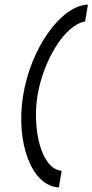

<svg xmlns="http://www.w3.org/2000/svg" viewBox="-20 -715 405 841"><path d="M81 -295C48 -87 120 101 238 106L250 33C160 26 121 -150 144 -295C167 -440 259 -605 353 -621L365 -695C246 -690 114 -503 81 -295Z"/></svg>

Font: Charger Sport
Style: LitObl
Weight: 300
Designer: Jasper
Foundry: Cannot Into Space Fonts
Version: Version 1.1